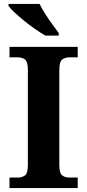

<svg xmlns="http://www.w3.org/2000/svg" viewBox="-20 -951 441 971"><path d="M28 0V-53H70Q92 -53 106.5 -64Q121 -75 121 -118V-596Q121 -639 106.5 -650Q92 -661 70 -661H28V-714H373V-661H331Q309 -661 294.5 -650Q280 -639 280 -596V-118Q280 -75 294.5 -64Q309 -53 331 -53H373V0ZM209 -771Q185 -785 157 -804.5Q129 -824 102 -846Q75 -868 53.5 -888Q32 -908 23 -921V-931H180Q191 -909 208 -882Q225 -855 244 -829Q263 -803 277 -784V-771Z"/></svg>

Font: Noto Serif Thai
Style: Bold
Weight: 700
Designer: Monotype Design Team
Foundry: Monotype Imaging Inc.
Version: Version 2.002; ttfautohint (v1.8.4.7-5d5b)